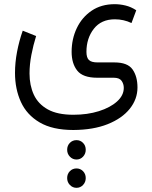

<svg xmlns="http://www.w3.org/2000/svg" viewBox="-20 -379 733 924"><path d="M348.1 295.4Q366.7 295.4 379.6 308.6Q392.6 321.8 392.6 341.8Q392.6 361.3 379.6 375Q366.7 388.7 348.1 388.7Q329.6 388.7 316.4 375Q303.2 361.3 303.2 341.8Q303.2 321.8 316.2 308.6Q329.1 295.4 348.1 295.4ZM348.1 431.6Q366.7 431.6 379.6 444.8Q392.6 458 392.6 478Q392.6 497.6 379.6 511.2Q366.7 524.9 348.1 524.9Q329.6 524.9 316.4 511.2Q303.2 497.6 303.2 478Q303.2 458 316.2 444.8Q329.1 431.6 348.1 431.6ZM333 246.6Q232.9 246.6 170.9 210.2Q108.9 173.8 80.6 111.6Q52.2 49.3 52.2 -28.3Q52.2 -77.6 62 -129.4Q71.8 -181.2 89.4 -231.4L153.8 -205.6Q140.1 -161.6 131.1 -115.2Q122.1 -68.8 122.1 -25.4Q122.1 31.7 142.8 76.7Q163.6 121.6 210 147.5Q256.3 173.3 333 173.3Q400.9 173.3 455.8 156Q510.7 138.7 543.2 109.4Q575.7 80.1 575.7 43.9Q575.7 24.9 565.2 10Q554.7 -4.9 527.3 -4.9H448.2Q378.9 -4.9 351.8 -39.1Q324.7 -73.2 324.7 -129.4Q324.7 -191.4 349.6 -243.7Q374.5 -295.9 420.9 -327.4Q467.3 -358.9 532.2 -358.9Q557.6 -358.9 584 -352.5Q610.4 -346.2 635.7 -329.6L612.8 -268.1Q575.2 -286.1 532.7 -286.1Q467.3 -286.1 431.6 -240.5Q396 -194.8 396 -129.4Q396 -101.6 408 -90.1Q419.9 -78.6 449.7 -78.6H530.8Q594.2 -78.6 617.9 -44.9Q641.6 -11.2 641.6 42Q641.6 98.1 604.5 144.5Q567.4 190.9 498.3 218.5Q429.2 246.1 333 246.6Z"/></svg>

Font: Vazirmatn RD Light
Style: Regular
Weight: 300
Designer: Saber Rastikerdar
Foundry: Saber Rastikerdar
Version: Version 32.102